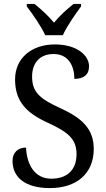

<svg xmlns="http://www.w3.org/2000/svg" viewBox="-20 -951 544 981"><path d="M211 -771H301C321 -816 366 -880 394 -918V-931H356C322 -904 283 -869 256 -835C228 -869 190 -904 156 -931H117V-918C146 -880 191 -816 211 -771ZM235 10C370 10 459 -63 459 -190C459 -294 397 -349 287 -399C179 -448 144 -483 144 -560C144 -630 184 -675 254 -675C331 -675 360 -612 360 -548C407 -548 435 -569 435 -612C435 -669 372 -724 260 -724C144 -724 57 -656 57 -545C57 -435 112 -375 224 -324C330 -275 371 -240 371 -163C371 -83 323 -38 242 -38C157 -38 117 -110 113 -197C70 -197 44 -170 44 -129C44 -46 107 10 235 10Z"/></svg>

Font: Noto Serif Lao SemiCondensed
Style: Regular
Weight: 400
Width: 4
Designer: Monotype Design Team
Foundry: Monotype Imaging Inc.
Version: Version 2.003